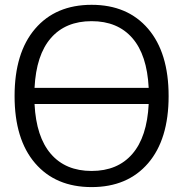

<svg xmlns="http://www.w3.org/2000/svg" viewBox="-20 -760 754 790"><path d="M124.5 -641.6Q209 -740.2 356.9 -740.2Q504.9 -740.2 589.4 -641.6Q673.8 -543 673.8 -364.7Q673.8 -186.5 589.4 -88.4Q504.9 9.8 356.9 9.8Q209 9.8 124.5 -88.4Q40 -186.5 40 -364.7Q40 -543 124.5 -641.6ZM122.1 -332Q128.9 -196.3 189.5 -126.5Q250 -56.6 356.9 -56.6Q463.9 -56.6 524.4 -126.5Q585 -196.3 591.8 -332ZM122.1 -398.4H591.8Q585 -534.2 524.4 -603.5Q463.9 -672.9 356.9 -672.9Q250 -672.9 189.5 -603.5Q128.9 -534.2 122.1 -398.4Z"/></svg>

Font: Gen Shin Gothic Normal
Style: Regular
Weight: 300
Designer: [Source Han Sans]
Ryoko NISHIZUKA  (kana & ideographs); Paul D. Hunt (Latin, Greek & Cyrillic); Wenlong ZHANG  (bopomofo
Version: Version 1.002.20150607